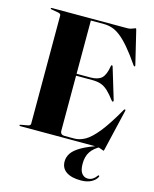

<svg xmlns="http://www.w3.org/2000/svg" viewBox="-133 -800 881 1099"><g transform="rotate(15 307.0 -250.5)"><path d="M244 -373H354.5Q399 -373 420.5 -392.8Q442 -412.5 450.5 -466.5Q451.5 -470.5 452.5 -471.5Q453.5 -472.5 455 -472.5Q459.5 -472.5 461 -466.5L517 -281Q518 -278 517.2 -276Q516.5 -274 515 -273Q513.5 -272.5 511.8 -272.5Q510 -272.5 507.5 -275.5Q481.5 -310 461 -328.8Q440.5 -347.5 418.8 -354.5Q397 -361.5 368.5 -361.5H244ZM33 -696Q33 -697.5 34.2 -698.8Q35.5 -700 38.5 -700H485Q497 -700 507 -703Q517 -706 523.8 -709.2Q530.5 -712.5 532.5 -712.5Q534 -712.5 535.2 -710.2Q536.5 -708 538 -701L584.5 -507.5Q585.5 -503.5 584.8 -502Q584 -500.5 582.5 -499.5Q581 -499 579.5 -499.8Q578 -500.5 575.5 -503.5Q536 -561 505 -597.2Q474 -633.5 448 -653.5Q422 -673.5 398.2 -681Q374.5 -688.5 349 -688.5H272.5V-35.5Q272.5 -23.5 279 -17.5Q285.5 -11.5 298 -11.5H356Q387 -11.5 419.2 -29.5Q451.5 -47.5 492 -97.5Q532.5 -147.5 587 -243Q589 -246 590.5 -247Q592 -248 594 -247Q595.5 -247 596.2 -244.8Q597 -242.5 596 -238.5L540 0.5Q538.5 8 537.5 10.2Q536.5 12.5 535 12.5Q532.5 12.5 525.5 9.2Q518.5 6 508 3Q497.5 0 483.5 0H38.5Q35.5 0 34.2 -1.2Q33 -2.5 33 -4Q33 -7.5 40 -8.5L74 -14.5Q85 -16 90.2 -19.5Q95.5 -23 95.5 -29V-671Q95.5 -677 90.2 -680.5Q85 -684 74 -685.5L40 -691.5Q33 -692.5 33 -696ZM513.5 -10.5 516.5 -5.5Q476.5 15.5 457.8 43.8Q439 72 439 115Q439 154.5 453.2 172.2Q467.5 190 489 190Q505.5 190 519 181Q532.5 172 540 160Q542 157 544 156.2Q546 155.5 547.5 156.5Q549 157.5 549.5 159.5Q550 161.5 548 165.5Q539 184 514.8 197.2Q490.5 210.5 453 210.5Q397 210.5 366.5 189.5Q336 168.5 336 129Q336 102.5 351.8 79.2Q367.5 56 406.5 33.8Q445.5 11.5 513.5 -10.5Z"/></g></svg>

Font: Fraunces 120pt
Style: Bold
Weight: 700
Version: Version 1.000;[b76b70a41]